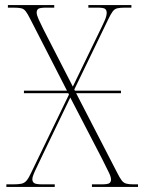

<svg xmlns="http://www.w3.org/2000/svg" viewBox="-20 -734 565 754"><path d="M5 0V-10H30Q52 -10 64 -12.5Q76 -15 84.5 -25Q93 -35 103 -57L251 -363L248 -368H74V-378H243L100 -657Q89 -679 81.5 -689Q74 -699 63.5 -701.5Q53 -704 32 -704H11V-714H193V-704H163Q136 -704 130 -699Q124 -694 124 -685Q124 -675 131.5 -658.5Q139 -642 151 -618L266 -394L374 -617Q385 -639 392 -655.5Q399 -672 399 -684Q399 -693 393.5 -698.5Q388 -704 363 -704H327V-714H496V-704H472Q452 -704 441 -701.5Q430 -699 422.5 -689Q415 -679 405 -658L272 -383L274 -378H455V-368H279L439 -58Q450 -36 457.5 -26Q465 -16 475.5 -13Q486 -10 505 -10H522V0H341V-10H378Q404 -10 410 -15Q416 -20 416 -29Q416 -39 407.5 -56.5Q399 -74 381 -110L256 -351L151 -133Q134 -97 124.5 -77.5Q115 -58 111 -47.5Q107 -37 107 -30Q107 -21 113.5 -15.5Q120 -10 148 -10H195V0Z"/></svg>

Font: Noto Serif Display SemiCondensed Thin
Style: Regular
Weight: 100
Width: 4
Designer: Monotype Design Team
Foundry: Monotype Imaging Inc.
Version: Version 2.009